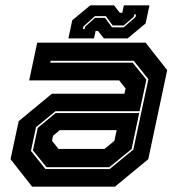

<svg xmlns="http://www.w3.org/2000/svg" viewBox="-20 -700 666 720"><path d="M100.5 0 19.5 -103 50 -245.5 174.5 -348.5H446.5L451 -368L427 -398.5H89.5L119.5 -540H526L607 -437L536 -103L411 0ZM154.5 -73 103.5 -136 121.5 -220.5 188.5 -276H502L473.5 -141L390 -73ZM150.5 -66H391L480 -139L536.5 -403L481.5 -472H170L168.5 -465H477.5L529 -401L503.5 -283H188L115 -223L96 -134ZM199.5 -141.5H372L409 -172L417.5 -212H204.5L179 -191L175 -172ZM236.5 -556 251 -624 318.5 -680H407.5L429.5 -652H438.5L444.5 -680H540.5L526 -612L458.5 -556H369.5L347.5 -584H338.5L332.5 -556ZM291 -591H297.5L299.5 -600L336 -633H374L400 -597.5H444L488 -636L490 -646H483.5L481.5 -637L444 -604.5H402.5L377 -639.5H336L293 -601Z"/></svg>

Font: Tourney Thin ExtraBold
Style: Italic
Weight: 800
Italic angle: -12°
Version: Version 1.015